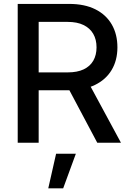

<svg xmlns="http://www.w3.org/2000/svg" viewBox="-20 -748 683 1006"><path d="M72.8 0V-727.5H342.3Q423.3 -727.5 479.7 -699.2Q536.1 -670.9 565.7 -619.6Q595.2 -568.4 595.2 -500Q595.2 -431.6 564.7 -380.9Q534.2 -330.1 476.6 -302.5Q418.9 -274.9 337.9 -274.9H135.7V-368.7H335Q384.8 -368.7 418.2 -384.5Q451.7 -400.4 468.8 -429.9Q485.8 -459.5 485.8 -500Q485.8 -541 468.5 -570.8Q451.2 -600.6 417.7 -616.9Q384.3 -633.3 334 -633.3H182.6V0ZM489.7 0 315.4 -328.1H436.5L613.8 0ZM232.9 238.8 273.9 57.6H377.4L311 238.8Z"/></svg>

Font: Inter 24pt Medium
Style: Regular
Weight: 500
Designer: Rasmus Andersson
Foundry: rsms
Version: Version 4.001;git-66647c0bb